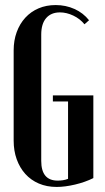

<svg xmlns="http://www.w3.org/2000/svg" viewBox="-20 -729 414 759"><path d="M34 -530Q34 -569 46 -602Q58 -635 80 -659Q102 -683 132.5 -696Q163 -709 200 -709Q240 -709 274.5 -693.5Q309 -678 332 -649L314 -633Q296 -655 269.5 -667.5Q243 -680 217 -680Q182 -680 162.5 -657.5Q143 -635 143 -592V-93Q143 -15 208 -15Q218 -15 228.5 -16.5Q239 -18 249 -22V-328H189V-352H349V-25Q317 -9 277 0.5Q237 10 204 10Q165 10 133.5 -3.5Q102 -17 80 -41.5Q58 -66 46 -99.5Q34 -133 34 -173Z"/></svg>

Font: Moniqa Extra Bold Narrow Heading
Style: Regular
Weight: 800
Width: 4
Designer: Rajesh Rajput
Foundry: Rajesh Rajput
Version: Version 1.000;December 15, 2022;FontCreator 14.0.0.2794 32-b